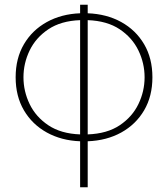

<svg xmlns="http://www.w3.org/2000/svg" viewBox="-20 -586 707 810"><path d="M318 204V10Q239 7 177.5 -27Q116 -61 81 -120.5Q46 -180 46 -260Q46 -340 81 -399.5Q116 -459 177.5 -493Q239 -527 318 -530V-566H350V-530Q430 -527 491.5 -493Q553 -459 588 -399.5Q623 -340 623 -260Q623 -180 588 -120.5Q553 -61 491.5 -27Q430 7 350 10V204ZM79 -260Q79 -201 105 -147Q131 -93 184 -57.5Q237 -22 318 -19V-501Q237 -498 184 -462.5Q131 -427 105 -373Q79 -319 79 -260ZM590 -260Q590 -319 564 -373Q538 -427 485 -462.5Q432 -498 350 -501V-19Q432 -22 485 -57.5Q538 -93 564 -147Q590 -201 590 -260Z"/></svg>

Font: Murecho ExtraLight
Style: Regular
Weight: 200
Designer: Neil Summerour
Foundry: Positype
Version: Version 1.010; ttfautohint (v1.8.3)